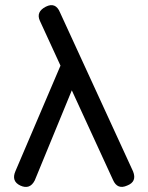

<svg xmlns="http://www.w3.org/2000/svg" viewBox="-20 -726 576 746"><path d="M135 -645Q119 -680 158 -700Q196 -719 213 -678L497 -60Q513 -20 474 -5Q436 12 419 -27L259 -375L115 -25Q96 12 59 -5Q23 -22 40 -61L215 -471Z"/></svg>

Font: Jura
Style: Bold
Weight: 700
Designer: Daniel Johnson, Alexei Vanyashin
Foundry: Daniel Johnson
Version: Version 5.103